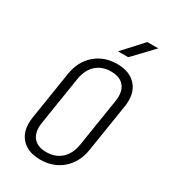

<svg xmlns="http://www.w3.org/2000/svg" viewBox="-227 -1063 1054 1186"><g transform="rotate(30 300.0 -470.0)"><path d="M254 10Q162 10 116 -45Q70 -100 85 -194L139 -536Q154 -630 217.5 -685Q281 -740 373 -740Q465 -740 511.5 -685Q558 -630 543 -536L489 -194Q474 -100 410.5 -45Q347 10 254 10ZM263 -49Q328 -49 370 -87Q412 -125 423 -194L477 -536Q488 -605 458 -643Q428 -681 364 -681Q299 -681 257.5 -643Q216 -605 205 -536L151 -194Q140 -125 169.5 -87Q199 -49 263 -49ZM337 -810 465 -950H543L410 -810Z"/></g></svg>

Font: NKDuy Mono ExtraLight
Style: Italic
Weight: 200
Italic angle: -9°
Monospace: yes
Designer: NKDuy
Foundry: NKDuy
Version: Version 2.251; ttfautohint (v1.8.4.7-5d5b)